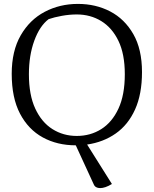

<svg xmlns="http://www.w3.org/2000/svg" viewBox="-20 -732 787 983"><path d="M493 231Q468 231 460 212L368 12Q273 12 199 -28.5Q125 -69 82.5 -150Q40 -231 40 -354Q40 -471 86 -551Q132 -631 209 -671.5Q286 -712 379 -712Q470 -712 544 -673.5Q618 -635 662.5 -557.5Q707 -480 707 -363Q707 -250 671.5 -171.5Q636 -93 572.5 -48.5Q509 -4 426 8L553 210Q535 221 520 226Q505 231 493 231ZM373 -36Q443 -36 498.5 -71Q554 -106 586.5 -176Q619 -246 619 -352Q619 -455 586.5 -522.5Q554 -590 498.5 -624Q443 -658 373 -658Q336 -658 297 -651Q258 -644 229 -634Q183 -599 155.5 -523.5Q128 -448 128 -352Q128 -246 160.5 -176Q193 -106 248.5 -71Q304 -36 373 -36Z"/></svg>

Font: Mate
Style: Regular
Weight: 400
Designer: Eduardo Rodriguez Tunni
Foundry: Eduardo Rodriguez Tunni
Version: Version 1.003; ttfautohint (v1.8.4.7-5d5b);gftools[0.9.24]